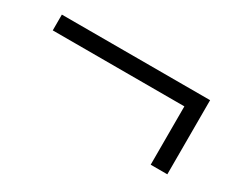

<svg xmlns="http://www.w3.org/2000/svg" viewBox="-52 -603 719 590"><g transform="rotate(30 307.5 -308.5)"><path d="M36 -384V-440H562V-177H503V-406L525 -384Z"/></g></svg>

Font: Noto Serif JP Black
Style: Regular
Weight: 900
Designer: Ryoko NISHIZUKA 西塚涼子 (kana & ideographs); Frank Grießhammer (Latin, Greek & Cyrillic); Wenlong ZHANG 张文龙 (bopomofo); San
Foundry: Adobe
Version: Version 2.003-H1;hotconv 1.1.1;makeotfexe 2.6.0